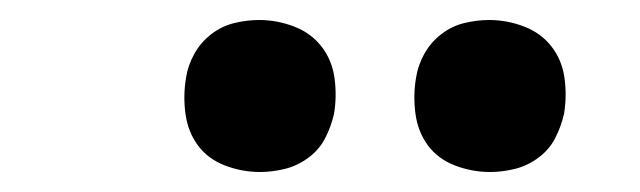

<svg xmlns="http://www.w3.org/2000/svg" viewBox="-20 -766 640 192"><path d="M470 -594Q452 -594 435 -600.5Q418 -607 408 -620.5Q398 -634 395.5 -652Q393 -670 396 -688Q398 -701 404.5 -712.5Q411 -724 421.5 -732Q432 -740 444.5 -743Q457 -746 469 -746Q487 -746 504 -739.5Q521 -733 531.5 -719.5Q542 -706 544.5 -688Q547 -670 544 -652Q541 -639 535 -627.5Q529 -616 518 -608Q507 -600 494.5 -597Q482 -594 470 -594ZM240 -594Q222 -594 205 -600.5Q188 -607 178 -620.5Q168 -634 165.5 -652Q163 -670 166 -688Q168 -701 174.5 -712.5Q181 -724 191.5 -732Q202 -740 214.5 -743Q227 -746 239 -746Q257 -746 274 -739.5Q291 -733 301.5 -719.5Q312 -706 314.5 -688Q317 -670 314 -652Q311 -639 305 -627.5Q299 -616 288 -608Q277 -600 264.5 -597Q252 -594 240 -594Z"/></svg>

Font: Iosevka Extrabold Extended
Style: Italic
Weight: 800
Width: 7
Italic angle: -9°
Monospace: yes
Designer: Belleve Invis
Foundry: Belleve Invis
Version: Version 32.5.0; ttfautohint (v1.8.4)